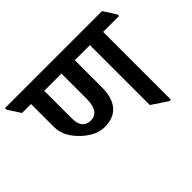

<svg xmlns="http://www.w3.org/2000/svg" viewBox="-182 -852 1088 1088"><g transform="rotate(-45 361.5 -308.5)"><path d="M274 -148C368 -148 420 -207 420 -317V-536H541V-56L635 7H647V-536H775V-547L726 -624H-52V-612L-3 -536H69V-352C69 -296 95 -253 138 -211C179 -172 224 -148 274 -148ZM175 -315V-536H313V-336C313 -270 292 -230 243 -230C198 -230 175 -258 175 -315Z"/></g></svg>

Font: Noto Serif Devanagari SemiBold
Style: Regular
Weight: 600
Designer: Universal Thirst, Indian Type Foundry and the Monotype Design Team
Foundry: Monotype Imaging Inc.
Version: Version 2.004